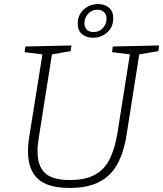

<svg xmlns="http://www.w3.org/2000/svg" viewBox="-20 -919 804 946"><path d="M536 -690 764 -695 760 -667 666 -651 604 -257Q591 -171 559 -112Q527 -53 470 -23Q413 7 323 7Q215 7 166.5 -38Q118 -83 118 -173Q118 -210 125 -251L189 -651L101 -662L105 -690L332 -695L328 -667L236 -651L172 -247Q169 -227 167 -208.5Q165 -190 165 -174Q165 -101 201.5 -66.5Q238 -32 324 -32Q402 -32 449.5 -59Q497 -86 521.5 -137Q546 -188 558 -260L620 -651L532 -662ZM438 -733Q406 -733 384.5 -750.5Q363 -768 363 -803Q363 -845 392.5 -872Q422 -899 464 -899Q495 -899 516.5 -881.5Q538 -864 538 -828Q538 -786 508.5 -759.5Q479 -733 438 -733ZM441 -761Q470 -761 487.5 -781Q505 -801 505 -827Q505 -847 493 -859Q481 -871 460 -871Q431 -871 413.5 -850.5Q396 -830 396 -805Q396 -784 408 -772.5Q420 -761 441 -761Z"/></svg>

Font: Bitter Light
Style: Italic
Weight: 300
Italic angle: -9°
Designer: Sol Matas, and Bitter project Authors
Foundry: Sol Matas
Version: Version 2.001